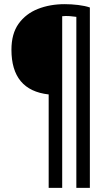

<svg xmlns="http://www.w3.org/2000/svg" viewBox="-20 -718 536 923"><path d="M214 185V-264Q35 -284 35 -479Q35 -556 69.5 -604Q104 -652 162 -675Q220 -698 291 -698Q323 -698 356 -694Q389 -690 412 -682V185H347V-637Q334 -639 315 -640.5Q296 -642 279 -640V185Z"/></svg>

Font: Ubuntu Sans Condensed
Style: Regular
Weight: 400
Width: 3
Designer: Dalton Maag Ltd
Foundry: Dalton Maag Ltd
Version: Version 1.006; ttfautohint (v1.8.4.7-5d5b)